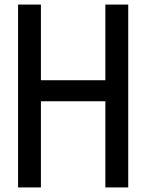

<svg xmlns="http://www.w3.org/2000/svg" viewBox="-20 -820 640 840"><path d="M441 0V-800H541V0ZM59 0V-800H159V0ZM88 -377V-469H512V-377Z"/></svg>

Font: Victor Mono Thin
Style: Regular
Weight: 100
Monospace: yes
Designer: Rune Bjørnerås
Version: Version 1.561;gftools[0.9.30]